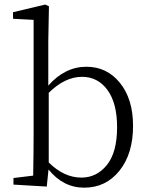

<svg xmlns="http://www.w3.org/2000/svg" viewBox="-20 -823 665 856"><path d="M197.3 -409.2V-98.6Q265.6 -31.2 342.8 -31.2Q411.1 -31.2 456.5 -87.4Q502 -143.6 502 -255.9Q502 -363.3 459 -421.9Q416 -480.5 345.7 -480.5Q269.5 -480.5 197.3 -409.2ZM195.3 -640.6V-441.4Q269.5 -525.4 365.2 -525.4Q457 -525.4 515.1 -453.1Q573.2 -380.9 573.2 -261.7Q573.2 -137.7 512.7 -62Q452.1 13.7 355.5 13.7Q261.7 13.7 196.3 -67.4L188.5 8.8L40 0V-29.3L127.9 -40Q129.9 -151.4 129.9 -226.6V-734.4L38.1 -739.3V-768.6L181.6 -802.7L198.2 -794.9Z"/></svg>

Font: GenYoMin TW TTF Light
Style: Regular
Weight: 300
Version: Version 1.300